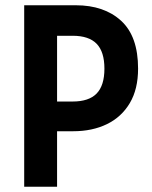

<svg xmlns="http://www.w3.org/2000/svg" viewBox="-20 -710 578 730"><path d="M72 0V-690H268Q376 -690 440.5 -631Q505 -572 505 -449Q505 -371 473.5 -318Q442 -265 386.5 -238Q331 -211 258 -211H197V0ZM197 -324H256Q318 -324 347.5 -354.5Q377 -385 377 -449Q377 -513 347.5 -543.5Q318 -574 256 -574H197Z"/></svg>

Font: Radio Canada Condensed SemiBold
Style: Regular
Weight: 600
Width: 3
Designer: Charles Daoud, Etienne Aubert Bonn, Alexandre Saumier Demers, Jacques Le Bailly
Foundry: Radio-Canada
Version: Version 2.104; ttfautohint (v1.8.4.7-5d5b);gftools[0.9.28.de